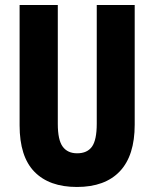

<svg xmlns="http://www.w3.org/2000/svg" viewBox="-20 -734 614 764"><path d="M516 -238Q516 -115 457 -52.5Q398 10 286 10Q176 10 117 -50.5Q58 -111 58 -235V-714H210V-241Q210 -177 229.5 -150.5Q249 -124 287 -124Q327 -124 346 -150.5Q365 -177 365 -242V-714H516Z"/></svg>

Font: Noto Sans Thai ExtCond ExtBd
Style: Regular
Weight: 800
Width: 2
Designer: Monotype Design Team
Foundry: Monotype Imaging Inc.
Version: Version 2.002; ttfautohint (v1.8.4.7-5d5b)